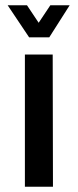

<svg xmlns="http://www.w3.org/2000/svg" viewBox="-20 -705 294 725"><path d="M74 0V-499H179L180 0ZM90 -564 9 -685H82L126 -619L170 -685H243L166 -564Z"/></svg>

Font: Maven Pro Medium
Style: Regular
Weight: 500
Designer: Joe Prince
Foundry: Joe Prince
Version: Version 2.103